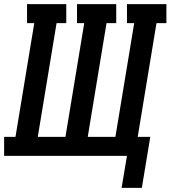

<svg xmlns="http://www.w3.org/2000/svg" viewBox="-37 -755 826 930"><path d="M552 155 578 0H-17V-92H38L129 -643H94V-735H284V-643H237L146 -92H280L371 -643H336V-735H526V-643H479L388 -92H522L613 -643H578V-735H769V-643H721L630 -92H691L650 155Z"/></svg>

Font: Iosevka Etoile SmBdObl
Style: Regular
Weight: 600
Italic angle: -9°
Designer: Belleve Invis
Foundry: Belleve Invis
Version: Version 15.5.2; ttfautohint (v1.8.4)